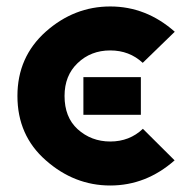

<svg xmlns="http://www.w3.org/2000/svg" viewBox="-20 -567 583 597"><path d="M239.3 -327.1H418V-210H239.3Q239.3 -210 239.3 -327.1ZM322.8 9.8Q210.9 9.8 122.1 -68.8Q34.2 -146 34.2 -268.6Q34.2 -390.1 122.6 -468.8Q210.9 -546.9 322.8 -546.9Q434.6 -546.9 523.4 -468.3L423.8 -371.6Q382.3 -410.2 322.8 -410.2Q262.2 -410.2 221.2 -370.6Q180.7 -332 180.7 -268.6Q180.7 -202.6 221.2 -165.5Q263.7 -127 322.8 -127Q382.8 -127 424.3 -166.5L522.9 -68.4Q434.1 9.8 322.8 9.8Z"/></svg>

Font: Newest Shape
Style: Bold
Weight: 700
Designer: Wojciech Kalinowski "wmk69" (wmk69@o2.pl)
Foundry: Wojciech Kalinowski "wmk69" (wmk69@o2.pl)
Version: Version 1.0.0; 2022-02-24